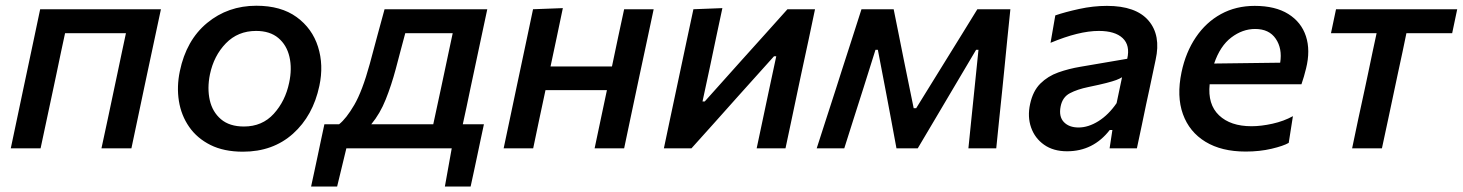

<svg xmlns="http://www.w3.org/2000/svg" viewBox="-20 -530 5226 686"><path d="M18.5 0Q30 -54.5 40.8 -105.5Q51.5 -156.5 64.5 -218L75 -267.5Q90 -337.5 101 -390.2Q112 -443 123.5 -497H555Q543.5 -443 532.2 -390.2Q521 -337.5 506 -267.5L495.5 -218Q482.5 -156.5 471.8 -105.5Q461 -54.5 449.5 0H342.5Q354.5 -54.5 365.2 -105.5Q376 -156.5 389 -218L399.5 -267.5Q408.5 -310.5 415.8 -345Q423 -379.5 430 -411.5H212.5Q205.5 -379.5 198.2 -345Q191 -310.5 182 -267.5L171.5 -218Q158.5 -156.5 147.5 -105.5Q136.5 -54.5 125 0Z M848 12Q780 12 732 -12Q684 -36 655.8 -76.8Q627.5 -117.5 619.2 -169Q611 -220.5 622.5 -275.5Q645.5 -386.5 720 -448Q794.5 -509.5 896 -509.5Q984 -509.5 1039.8 -469Q1095.5 -428.5 1116.2 -363Q1137 -297.5 1121 -223Q1098.5 -116.5 1026.8 -52.2Q955 12 848 12ZM851.5 -78Q917 -78 958.2 -123.5Q999.5 -169 1013 -234Q1024 -284.5 1014.2 -326.8Q1004.5 -369 974.5 -394.2Q944.5 -419.5 895 -419.5Q830 -419.5 787 -375.2Q744 -331 730 -264Q720 -214.5 729.5 -172.2Q739 -130 769.5 -104Q800 -78 851.5 -78Z M1091.5 136.5Q1097.5 109.5 1103.2 82.5Q1109 55.5 1114.5 29.5Q1120.5 0.5 1126.8 -29Q1133 -58.5 1139 -86H1191.5Q1217 -106 1245.8 -155.2Q1274.5 -204.5 1301 -301Q1316.5 -359.5 1329.2 -406Q1342 -452.5 1354 -497H1721Q1709 -442 1698.2 -390Q1687.5 -338 1672.5 -269L1661.5 -217.5Q1653.5 -179 1646.8 -147.2Q1640 -115.5 1633.5 -86H1709Q1703 -58.5 1696.8 -29Q1690.5 0.5 1684.5 29.5Q1678.5 57.5 1673 83.5Q1667.5 109.5 1661.5 136.5H1569.5L1594 0H1217.5L1184.5 136.5ZM1394 -283.5Q1378.5 -225.5 1358.2 -174.8Q1338 -124 1306.5 -86H1528Q1540.5 -144 1556.5 -218.5L1567 -268Q1576 -310 1583.2 -344.5Q1590.5 -379 1597.5 -411.5H1428Q1420 -382 1411.8 -351Q1403.5 -320 1394 -283.5Z M1779.5 0Q1791 -54.5 1801.8 -105.5Q1812.5 -156.5 1825.5 -218L1836 -267.5Q1851 -337.5 1862 -390.2Q1873 -443 1884.5 -497L1991 -501Q1979.5 -445.5 1968.8 -395Q1958 -344.5 1947 -292.5H2166.5Q2179 -353 2189.2 -400.5Q2199.5 -448 2210 -497H2315.5Q2304 -443 2292.8 -390.2Q2281.5 -337.5 2266.5 -267.5L2256 -218Q2243 -156.5 2232.2 -105.5Q2221.5 -54.5 2210 0H2104.5Q2116 -54.5 2126.5 -104.2Q2137 -154 2148.5 -208H1929Q1916.5 -150 1906.2 -101.2Q1896 -52.5 1885 0Z M2352 0Q2363.5 -55 2374.2 -105.5Q2385 -156 2398 -217.5L2408.5 -267Q2423.5 -336.5 2434.5 -389.5Q2445.5 -442.5 2457.5 -497L2561 -501Q2550 -450.5 2540 -402.5Q2530 -354.5 2517 -293L2490 -167.5H2498L2630 -315Q2669.5 -359 2711 -405Q2752.5 -451 2793.5 -497H2892Q2880.5 -442 2869.5 -390Q2858.5 -338 2843 -267L2832.5 -217.5Q2819.5 -156 2808.8 -105Q2798 -54 2786.5 0H2683.5Q2694.5 -52 2704.5 -99Q2714.5 -146 2726.5 -203L2753.5 -329H2745.5L2617.5 -186.5Q2576.5 -140.5 2534.5 -93.5Q2492.5 -46.5 2450.5 0Z M2898 0Q2915.5 -54.5 2932.5 -107Q2949.5 -159.5 2966.5 -212L2988 -279.5Q3005.5 -333.5 3023.2 -388.5Q3041 -443.5 3058 -497H3173Q3182 -452.5 3191 -407.5Q3200 -362.5 3209 -317.5L3244.5 -143.5H3253.5L3360.5 -316.5Q3389 -362.5 3417 -407.8Q3445 -453 3472 -497H3590Q3584.5 -444.5 3578.8 -388Q3573 -331.5 3568 -278.5L3561 -209Q3555.5 -158 3550.2 -105.2Q3545 -52.5 3539.5 0H3440Q3445.5 -53.5 3451 -108.2Q3456.5 -163 3462 -215L3476 -352H3467.5L3381 -206Q3350.5 -154.5 3320.2 -103.2Q3290 -52 3259 0H3183Q3173.5 -51.5 3163.8 -103.5Q3154 -155.5 3144.5 -206L3116.5 -352H3108L3065.5 -217Q3048 -162.5 3030.8 -108.2Q3013.5 -54 2996.5 0Z M3792.5 10.5Q3743.5 10.5 3710.5 -12.8Q3677.5 -36 3664 -74.5Q3650.5 -113 3660.5 -158.5Q3670.5 -205 3697.2 -231.5Q3724 -258 3761.2 -271.2Q3798.5 -284.5 3840.5 -291.5L4007.5 -320Q4018.5 -368 3991.2 -393.8Q3964 -419.5 3906 -419.5Q3835 -419.5 3733.5 -377L3750.5 -475Q3785.5 -487 3835.8 -498Q3886 -509 3935 -509Q4038.5 -509 4083.5 -456.5Q4128.5 -404 4109 -316.5Q4104 -293 4098.5 -266.8Q4093 -240.5 4086.5 -210L4075 -157Q4068 -122.5 4059.8 -83.8Q4051.5 -45 4042 0H3944.5L3954.5 -65.5H3945Q3886 10.5 3792.5 10.5ZM3833.5 -74.5Q3868.5 -74.5 3904.8 -97.2Q3941 -120 3969.5 -161.5L3989 -254Q3981 -249 3968.5 -244.2Q3956 -239.5 3932.8 -233.5Q3909.5 -227.5 3868.5 -219Q3829.5 -211 3802.8 -197Q3776 -183 3769.5 -149.5Q3762.5 -113.5 3781 -94Q3799.5 -74.5 3833.5 -74.5Z M4430.5 11.5Q4344.5 11.5 4287 -23.5Q4229.5 -58.5 4206.5 -122.2Q4183.5 -186 4201.5 -272Q4216.5 -343.5 4252.8 -397Q4289 -450.5 4342.5 -479.8Q4396 -509 4463 -509Q4536.5 -509 4583 -480Q4629.5 -451 4646 -400.5Q4662.5 -350 4646.5 -285.5Q4639.5 -256.5 4630 -229H4302Q4294.5 -157 4335.5 -118Q4376.5 -79 4451.5 -79Q4486 -79 4526.5 -88Q4567 -97 4599.5 -115L4584.5 -19.5Q4565.5 -8.5 4523.2 1.5Q4481 11.5 4430.5 11.5ZM4464.5 -426.5Q4419.5 -426.5 4379.5 -396.2Q4339.5 -366 4318 -303L4554 -306Q4562 -356.5 4538.2 -391.5Q4514.5 -426.5 4464.5 -426.5Z M4811 0Q4822.5 -55 4833.2 -105.8Q4844 -156.5 4857.5 -218L4868 -267.5Q4877 -310.5 4884.2 -345Q4891.5 -379.5 4898.5 -411.5H4735.5L4753.5 -497H5186.5L5168.5 -411.5H5005Q4998.5 -379.5 4991.2 -345Q4984 -310.5 4974.5 -267.5L4964 -218Q4951 -156.5 4940.2 -105.8Q4929.5 -55 4917.5 0Z"/></svg>

Font: Commissioner Medium
Style: Italic
Weight: 500
Italic angle: -12°
Designer: Kostas Bartsokas
Foundry: Kostas Bartsokas
Version: Version 1.000; ttfautohint (v1.8.3)